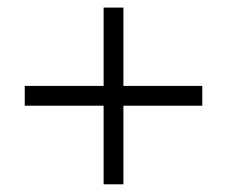

<svg xmlns="http://www.w3.org/2000/svg" viewBox="-20 -479 590 499"><path d="M44.3 -204.3V-255.7H505.7V-204.3ZM300.7 0H249.3V-459.3H300.7Z"/></svg>

Font: Ysabeau
Style: Bold
Weight: 700
Designer: Christian Thalmann (Catharsis Fonts)
Version: Version 2.000;gftools[0.9.27.dev2+g8671c4b]